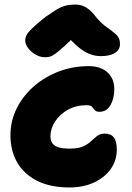

<svg xmlns="http://www.w3.org/2000/svg" viewBox="-20 -816 579 845"><path d="M286 9Q201 9 143 -20.5Q85 -50 55.5 -101.5Q26 -153 26 -220Q26 -284 53.5 -339Q81 -394 129 -436Q177 -478 239 -501.5Q301 -525 371 -525Q405 -525 430 -513Q455 -501 469 -478.5Q483 -456 483 -424Q483 -382 466 -353Q449 -324 418 -324Q403 -324 397 -331.5Q391 -339 385 -346Q379 -353 361 -353Q315 -353 279 -333Q243 -313 222.5 -281.5Q202 -250 202 -216Q202 -202 208 -189.5Q214 -177 232 -169.5Q250 -162 287 -162Q325 -162 346.5 -172Q368 -182 381.5 -195Q395 -208 408 -218Q421 -228 441 -228Q468 -228 481 -211Q494 -194 494 -158Q494 -110 467.5 -72.5Q441 -35 394 -13Q347 9 286 9ZM178 -564Q157 -564 137 -575.5Q117 -587 104 -604Q91 -621 91 -638Q91 -649 96 -660Q101 -671 120 -690Q139 -709 181 -742Q210 -762 229.5 -774Q249 -786 268 -791Q287 -796 312 -796Q338 -796 358.5 -783.5Q379 -771 397 -748Q419 -720 439 -704.5Q459 -689 474.5 -678Q490 -667 499 -655Q508 -643 508 -622Q508 -597 486 -583Q464 -569 423 -569Q399 -569 374 -578.5Q349 -588 321 -612Q293 -636 257 -679L330 -677Q290 -637 264.5 -614Q239 -591 224 -580Q209 -569 199 -566.5Q189 -564 178 -564Z"/></svg>

Font: Shantell Sans ExtraBold
Style: Regular
Weight: 800
Designer: Stephen Nixon, Anya Danilova, Shantell Martin
Foundry: Arrow Type
Version: Version 1.011;[c5ecc13dd]